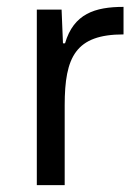

<svg xmlns="http://www.w3.org/2000/svg" viewBox="-20 -538 407 558"><path d="M87 -510V0H168V-232C168 -373 200 -438 339 -438V-518C256 -518 194 -498 169 -412H163L159 -510Z"/></svg>

Font: Saira UNSAM
Style: Regular
Weight: 400
Designer: Hector Gatti with collaboration of the Omnibus-Type team
Foundry: Omnibus-Type
Version: Version 0.072;PS 000.072;hotconv 1.0.88;makeotf.lib2.5.64775